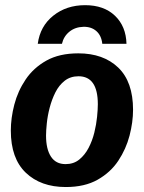

<svg xmlns="http://www.w3.org/2000/svg" viewBox="-20 -722 565 754"><path d="M238.3 12.5Q140 12.5 81.2 -43.8Q22.5 -100 22.5 -209.2Q22.5 -258.3 36.2 -311.2Q50 -364.2 80.8 -410Q111.7 -455.8 162.5 -484.2Q213.3 -512.5 287.5 -512.5Q385.8 -512.5 444.2 -456.7Q502.5 -400.8 502.5 -290.8Q502.5 -242.5 488.8 -189.6Q475 -136.7 444.6 -90.8Q414.2 -45 363.3 -16.2Q312.5 12.5 238.3 12.5ZM237.5 -77.5Q269.2 -77.5 291.2 -95.4Q313.3 -113.3 327.9 -141.2Q342.5 -169.2 350.4 -201.2Q358.3 -233.3 361.2 -262.9Q364.2 -292.5 364.2 -312.5Q364.2 -422.5 288.3 -422.5Q256.7 -422.5 234.2 -405Q211.7 -387.5 197.5 -359.2Q183.3 -330.8 175 -298.8Q166.7 -266.7 163.8 -237.5Q160.8 -208.3 160.8 -189.2Q160.8 -136.7 180 -107.1Q199.2 -77.5 237.5 -77.5ZM128.3 -550Q137.5 -619.2 189.2 -660.4Q240.8 -701.7 314.2 -701.7Q388.3 -701.7 431.7 -660Q475 -618.3 476.7 -550H381.7Q378.3 -582.5 358.3 -600Q338.3 -617.5 307.5 -616.7Q275 -615.8 252.5 -597.5Q230 -579.2 223.3 -550Z"/></svg>

Font: Familjen Grotesk
Style: Bold Italic
Weight: 700
Italic angle: -9.46201°
Designer: Anders Wikstroem, Jonas Baeckman, Matilda Gysing, Kristian Moeller
Foundry: Familjen STHLM AB
Version: Version 2.002; ttfautohint (v1.8.4.7-5d5b)